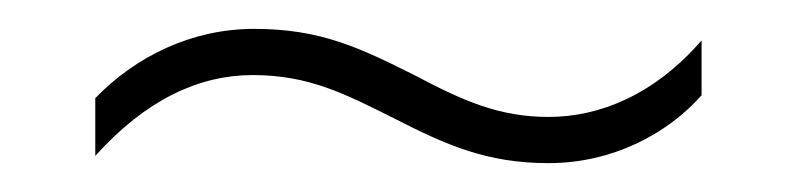

<svg xmlns="http://www.w3.org/2000/svg" viewBox="-20 -420 553 133"><path d="M253 -338C290 -319 318 -307 360 -307C404 -307 442 -327 466 -354V-392C433 -354 395 -339 360 -339C326 -339 301 -350 267 -368C229 -387 202 -400 156 -400C113 -400 74 -381 46 -352V-312C81 -351 118 -368 155 -368C194 -368 219 -355 253 -338Z"/></svg>

Font: Noto Sans Bengali SemiCondensed ExtraLight
Style: Regular
Weight: 200
Width: 4
Designer: Joana Ranito - Universal Thirst; Jelle Bosma - Monotype Design Team
Foundry: Universal Thirst ehf.
Version: Version 3.000